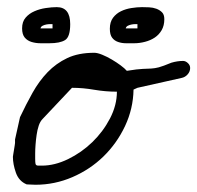

<svg xmlns="http://www.w3.org/2000/svg" viewBox="-20 -509 545 530"><path d="M15.6 -76.2Q15.6 -77.1 16.6 -83Q17.6 -88.9 18.6 -95.2Q19.5 -101.6 20.5 -106.9Q21.5 -112.3 21.5 -114.3V-118.2V-124L35.2 -185.5Q51.8 -220.7 69.8 -252.9Q87.9 -285.2 111.3 -309.6Q134.8 -334 165.5 -348.6Q196.3 -363.3 240.2 -363.3Q249 -363.3 262.2 -357.9Q275.4 -352.5 288.6 -344.7Q301.8 -336.9 313 -328.6Q324.2 -320.3 330.1 -313.5Q360.4 -318.4 374 -318.8Q387.7 -319.3 397.5 -319.8Q407.2 -320.3 418.5 -323.2Q429.7 -326.2 453.1 -335.9Q469.7 -340.8 485.4 -340.8Q492.2 -340.8 498.5 -335Q504.9 -329.1 504.9 -321.3Q504.9 -311.5 498 -303.7Q491.2 -295.9 481.4 -293.9L359.4 -266.6L348.6 -261.7Q347.7 -209 325.2 -161.1Q302.7 -113.3 265.6 -77.1Q228.5 -41 179.7 -20Q130.9 1 78.1 1Q74.2 1 65.4 0.5Q56.6 0 53.7 0Q32.2 -8.8 23.9 -32.2Q15.6 -55.7 15.6 -76.2ZM78.1 -56.6Q79.1 -51.8 85.9 -51.8Q92.8 -51.8 95.7 -51.8Q130.9 -51.8 168 -69.8Q205.1 -87.9 234.9 -116.7Q264.6 -145.5 283.7 -182.1Q302.7 -218.8 302.7 -255.9Q271.5 -255.9 240.2 -261.2Q209 -266.6 179.7 -266.6H178.7L97.7 -180.7Q90.8 -173.8 86.9 -162.1Q83 -150.4 81.1 -136.7Q79.1 -123 78.1 -109.4Q77.1 -95.7 77.1 -85Q77.1 -82 77.1 -71.3Q77.1 -60.5 78.1 -56.6ZM41 -430.7Q41 -449.2 50.8 -460.4Q60.5 -471.7 75.2 -478Q89.8 -484.4 106.4 -486.8Q123 -489.3 136.7 -489.3Q173.8 -489.3 173.8 -442.4Q173.8 -407.2 159.7 -398.4Q145.5 -389.6 116.2 -389.6Q105.5 -389.6 92.3 -389.6Q79.1 -389.6 67.4 -393.1Q55.7 -396.5 48.3 -405.3Q41 -414.1 41 -430.7ZM125 -442.4Q123 -442.4 118.2 -442.4Q113.3 -442.4 107.9 -441.4Q102.5 -440.4 97.7 -438Q92.8 -435.5 91.8 -430.7H125ZM283.2 -429.7Q283.2 -448.2 292 -460Q300.8 -471.7 314 -478Q327.1 -484.4 342.8 -486.8Q358.4 -489.3 372.1 -489.3Q380.9 -489.3 391.6 -488.8Q402.3 -488.3 411.6 -484.9Q420.9 -481.4 427.2 -475.1Q433.6 -468.8 433.6 -456.1Q433.6 -438.5 426.3 -425.8Q418.9 -413.1 407.2 -405.3Q395.5 -397.5 380.4 -393.6Q365.2 -389.6 350.6 -389.6Q339.8 -389.6 328.1 -389.6Q316.4 -389.6 306.2 -393.1Q295.9 -396.5 289.6 -404.8Q283.2 -413.1 283.2 -429.7ZM359.4 -442.4Q357.4 -442.4 353 -442.4Q348.6 -442.4 343.3 -441.4Q337.9 -440.4 333 -438Q328.1 -435.5 327.1 -430.7H359.4Z"/></svg>

Font: Cedarville Cursive
Style: Regular
Weight: 400
Designer: Kimberly Geswein
Foundry: Kimberly Geswein
Version: Version 1.001 2010